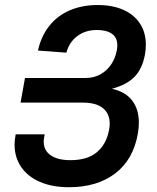

<svg xmlns="http://www.w3.org/2000/svg" viewBox="-20 -752 640 784"><path d="M262 12.5Q193.5 12.5 143.2 -9.2Q93 -31 66.2 -70.5Q39.5 -110 39.5 -161.5Q39.5 -176 43 -198L44 -203.5H162.5L160 -189.5Q158.5 -180.5 158.5 -173Q158.5 -138 186.8 -118Q215 -98 267.5 -98Q337.5 -98 376.2 -131Q415 -164 425.5 -222.5Q428 -236.5 428 -247Q428 -288 400.2 -310.5Q372.5 -333 318.5 -333H64L82 -433.5H329Q364 -433.5 391 -449Q418 -464.5 434.8 -490.2Q451.5 -516 457 -546.5Q459 -556 459 -566.5Q459 -598.5 437.2 -614Q415.5 -629.5 375 -629.5Q328.5 -629.5 295.5 -604.5Q262.5 -579.5 251 -537L135 -545.5Q148 -604.5 181.5 -646.5Q215 -688.5 265.5 -710Q316 -731.5 378.5 -731.5Q439.5 -731.5 483.8 -711.8Q528 -692 551.8 -655.5Q575.5 -619 575.5 -569.5Q575.5 -549 572 -530Q561.5 -471.5 529.8 -438.8Q498 -406 437 -389.5Q492 -377.5 519.5 -341.8Q547 -306 547 -251Q547 -231.5 543 -206.5Q524 -99.5 450 -43.5Q376 12.5 262 12.5Z"/></svg>

Font: JuliaMono SemiBold
Style: Italic
Weight: 600
Italic angle: -9°
Monospace: yes
Designer: cormullion
Foundry: corm
Version: Version 0.056; ttfautohint (v1.8.4)